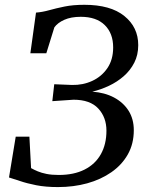

<svg xmlns="http://www.w3.org/2000/svg" viewBox="-20 -771 617 800"><path d="M221.5 8.5Q170.5 8.5 131 0.8Q91.5 -7 63.2 -16.8Q35 -26.5 17.5 -31.5L45.5 -201.5H102.5L109.5 -70.5Q122 -63.5 137.5 -57Q153 -50.5 174.5 -46.2Q196 -42 225 -42Q288 -42 332.5 -64.5Q377 -87 400.2 -128.5Q423.5 -170 423.5 -226.5Q423.5 -282 389.5 -318.8Q355.5 -355.5 286.5 -355.5L198 -349.5L206 -420L280 -417Q325.5 -416 364.5 -434Q403.5 -452 427.5 -487.2Q451.5 -522.5 451.5 -573.5Q451.5 -632 416.5 -666.5Q381.5 -701 316.5 -701Q276 -701 248 -688.5Q220 -676 206.5 -657L173 -549H106.5L130 -718.5Q156.5 -720.5 185 -728.5Q213.5 -736.5 249.2 -743.8Q285 -751 331.5 -751Q440.5 -751 498.2 -704.2Q556 -657.5 556 -583Q556 -542 539.5 -509.8Q523 -477.5 495.5 -453.5Q468 -429.5 434 -413.5Q400 -397.5 364.5 -389Q416 -385.5 455 -364.8Q494 -344 515.8 -309.5Q537.5 -275 537.5 -228.5Q537.5 -172 512.8 -128Q488 -84 444.2 -53.5Q400.5 -23 343.5 -7.2Q286.5 8.5 221.5 8.5Z"/></svg>

Font: Merriweather 24pt
Style: Italic
Weight: 400
Italic angle: -7.8°
Designer: Eben Sorkin
Foundry: Eben Sorkin
Version: Version 2.101